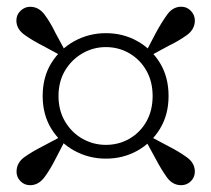

<svg xmlns="http://www.w3.org/2000/svg" viewBox="-20 -652 630 572"><path d="M419.9 -481.6 411.3 -490.7 443.7 -552.9Q460.7 -584.4 477.8 -608.2Q494.8 -632 520.1 -632Q536.9 -632 548.7 -619.6Q560.5 -607.2 560.5 -591.1Q560.5 -564.9 537.2 -547.8Q513.9 -530.8 482.1 -515.4ZM154.3 -366Q154.3 -322.6 174.1 -289.5Q194 -256.4 226.1 -238.4Q258.3 -220.4 295.3 -220.4Q334 -220.4 365.9 -238.9Q397.7 -257.4 416.2 -290.1Q434.7 -322.8 434.7 -366Q434.7 -408.8 416.2 -441.5Q397.7 -474.2 365.9 -492.9Q334 -511.7 295.3 -511.7Q257.7 -511.7 225.4 -492.9Q193 -474.2 173.6 -441.5Q154.3 -408.8 154.3 -366ZM107.1 -366Q107.1 -422.4 133 -464.3Q159 -506.2 202 -529.7Q245.1 -553.2 295.3 -553.2Q346.7 -553.2 388.8 -529.7Q431 -506.2 456.6 -464.3Q482.2 -422.4 482.2 -366Q482.2 -310.4 456.6 -268.3Q431 -226.3 388.8 -202.8Q346.7 -179.4 295.3 -179.4Q245.1 -179.4 202 -202.8Q159 -226.3 133 -268.3Q107.1 -310.4 107.1 -366ZM179.2 -491.2 170.1 -481.9 108.1 -515.4Q77.1 -531 53 -548.3Q28.8 -565.6 28.8 -591.1Q28.8 -608.2 41.3 -620Q53.8 -631.8 69.9 -631.8Q95.4 -631.8 112.9 -608.3Q130.3 -584.9 145.6 -553.2ZM169.8 -249.5 178.4 -242.1 145.6 -178.9Q130.3 -148.2 112.6 -124.2Q94.9 -100.3 69.7 -100.3Q52.8 -100.3 41.1 -112.1Q29.3 -123.9 29.3 -140.2Q29.3 -167.2 52.7 -183.9Q76.1 -200.6 107.9 -216.6ZM410.3 -240.1 419.7 -249.5 481.4 -216.6Q512.9 -200.6 536.7 -183.4Q560.5 -166.2 560.5 -140.7Q560.5 -123.9 548.6 -112.1Q536.6 -100.3 519.8 -100.3Q493.8 -100.3 476.9 -124.1Q460 -147.9 443.7 -178.9Z"/></svg>

Font: Noto Serif SC ExtraLight
Style: Regular
Weight: 200
Designer: Ryoko NISHIZUKA 西塚涼子 (kana & ideographs); Frank Grießhammer (Latin, Greek & Cyrillic); Wenlong ZHANG 张文龙 (bopomofo); San
Foundry: Adobe
Version: Version 2.002-H1;hotconv 1.1.0;makeotfexe 2.6.0